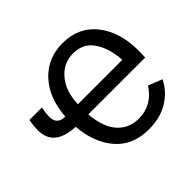

<svg xmlns="http://www.w3.org/2000/svg" viewBox="-179 -1003 1248 1248"><g transform="rotate(-45 445.5 -379.0)"><path d="M324.2 -424.8H732.4Q730.5 -456.1 727.5 -467.8Q714.8 -559.6 668.5 -620.1Q622.1 -680.7 534.2 -680.7Q445.3 -680.7 386.2 -609.9Q327.1 -539.1 324.2 -424.8ZM20.5 -486.3Q20.5 -534.2 29.3 -575.2H143.6Q134.8 -531.2 134.8 -496.1Q134.8 -426.8 209 -425.8Q221.7 -589.8 310.1 -683.1Q398.4 -776.4 534.2 -776.4Q681.6 -776.4 765.6 -669.9Q849.6 -563.5 849.6 -395.5Q850.6 -384.8 847.7 -330.1H325.2Q335.9 -203.1 392.6 -140.6Q449.2 -78.1 538.1 -78.1Q661.1 -78.1 732.4 -188.5L828.1 -150.4Q791 -75.2 716.8 -28.8Q642.6 17.6 535.2 17.6Q388.7 17.6 305.7 -78.6Q222.7 -174.8 210 -331.1Q20.5 -339.8 20.5 -486.3Z"/></g></svg>

Font: Gothic A1 SemiBold
Style: Regular
Weight: 600
Version: Version 2.50